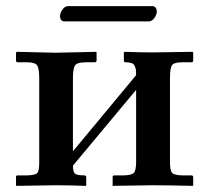

<svg xmlns="http://www.w3.org/2000/svg" viewBox="-20 -605 682 626"><path d="M161.1 -433.1 293 -436 294.9 -434.1V-408.2Q294.9 -401.9 289.1 -401.9H258.8Q231.9 -401.9 224.9 -392.1Q217.8 -382.3 217.8 -350.1V-111.8L423.8 -359.9Q423.8 -371.1 423.1 -377Q422.4 -382.8 419.4 -389.6Q416.5 -396.5 409.4 -399.2Q402.3 -401.9 390.1 -401.9Q383.8 -401.9 383.8 -407.2V-434.1L386.2 -436Q440.9 -434.1 477.1 -434.1L608.9 -436L609.9 -434.1V-408.2Q609.9 -401.9 604 -401.9H574.2Q547.4 -401.9 540.8 -392.3Q534.2 -382.8 534.2 -350.1V-77.1Q534.2 -49.3 541 -41.5Q547.9 -33.7 574.2 -33.2H604Q609.9 -33.2 609.9 -26.9V-1L608.9 1Q527.8 -1 477.1 -1L347.2 1V-1V-27.8Q347.2 -33.2 353 -33.2H382.8Q409.7 -33.7 416.7 -41.7Q423.8 -49.8 423.8 -77.1V-312L217.8 -64.9Q217.8 -45.4 224.1 -39.3Q230.5 -33.2 254.9 -33.2Q261.2 -33.2 261.2 -26.9V-1L259.8 1Q200.2 -1 161.1 -1L33.2 1L32.2 -1V-27.8Q32.2 -33.2 37.1 -33.2H67.9Q95.2 -33.7 101.6 -41Q107.9 -48.3 107.9 -75.2V-349.1Q107.9 -381.8 101.1 -391.8Q94.2 -401.9 67.9 -401.9H38.1Q32.2 -401.9 32.2 -407.2V-434.1L35.2 -436ZM464.8 -535.2H190.9Q175.8 -535.2 175.8 -553.2Q175.8 -563 183.8 -574Q191.9 -585 201.2 -585H477.1Q483.9 -585 487.5 -579.8Q491.2 -574.7 491.2 -567.9Q491.2 -557.1 483.2 -546.1Q475.1 -535.2 464.8 -535.2Z"/></svg>

Font: Linux Libertine G
Style: Semibold
Weight: 600
Designer: Philipp H. Poll
Foundry: Philipp H. Poll
Version: Version 5.1.1